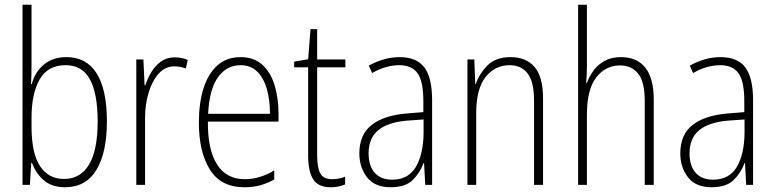

<svg xmlns="http://www.w3.org/2000/svg" viewBox="-20 -780 3270 810"><path d="M113 -506Q113 -463 111 -425H114Q127 -476 165 -507.5Q203 -539 260 -539Q345 -539 388 -470Q431 -401 431 -268Q431 -136 386.5 -63Q342 10 254 10Q200 10 166 -18.5Q132 -47 115 -93H112L106 0H75V-760H113ZM257 -505Q181 -505 147 -444.5Q113 -384 113 -283V-247Q113 -133 149 -79Q185 -25 250 -25Q319 -25 355.5 -85.5Q392 -146 392 -268Q392 -385 359.5 -445Q327 -505 257 -505Z M717 -538Q731 -538 745 -535.5Q759 -533 772 -527L764 -491Q754 -495 742 -497.5Q730 -500 716 -500Q676 -500 648.5 -468.5Q621 -437 606.5 -387.5Q592 -338 592 -283V0H555V-529H585L590 -420H593Q602 -448 618 -475Q634 -502 658.5 -520Q683 -538 717 -538Z M995 -539Q1052 -539 1087.5 -506Q1123 -473 1139 -418.5Q1155 -364 1155 -300V-267H857Q856 -149 895.5 -86.5Q935 -24 1013 -24Q1075 -24 1137 -61V-23Q1109 -7 1078.5 1.5Q1048 10 1011 10Q912 10 865.5 -64.5Q819 -139 819 -263Q819 -345 838.5 -407Q858 -469 897 -504Q936 -539 995 -539ZM995 -505Q936 -505 899.5 -454Q863 -403 858 -300H1119Q1119 -357 1106 -403.5Q1093 -450 1065.5 -477.5Q1038 -505 995 -505Z M1381 -24Q1397 -24 1411.5 -27Q1426 -30 1436 -35V-2Q1424 3 1409 6.5Q1394 10 1375 10Q1322 10 1301 -24Q1280 -58 1280 -124V-496H1221V-520L1280 -530L1290 -657H1318V-529H1437V-496H1318V-124Q1318 -74 1331 -49Q1344 -24 1381 -24Z M1666 -539Q1737 -539 1770 -496Q1803 -453 1803 -357V0H1774L1769 -92H1767Q1752 -51 1721 -20.5Q1690 10 1628 10Q1561 10 1528.5 -32Q1496 -74 1496 -133Q1496 -212 1547.5 -252.5Q1599 -293 1693 -301L1766 -307V-353Q1766 -437 1741.5 -471Q1717 -505 1664 -505Q1638 -505 1610 -497.5Q1582 -490 1550 -472L1536 -503Q1566 -520 1599 -529.5Q1632 -539 1666 -539ZM1696 -271Q1616 -264 1575.5 -230.5Q1535 -197 1535 -133Q1535 -80 1561 -51Q1587 -22 1634 -22Q1703 -22 1734.5 -76Q1766 -130 1767 -218V-276Z M2134 -539Q2200 -539 2235.5 -497Q2271 -455 2271 -365V0H2233V-356Q2233 -435 2206 -470Q2179 -505 2130 -505Q2068 -505 2028.5 -455Q1989 -405 1989 -302V0H1952V-529H1981L1985 -425H1987Q2002 -469 2036.5 -504Q2071 -539 2134 -539Z M2456 -503Q2456 -462 2453 -430H2456Q2466 -458 2484 -482.5Q2502 -507 2530.5 -523Q2559 -539 2600 -539Q2667 -539 2702.5 -494.5Q2738 -450 2738 -360V0H2700V-354Q2700 -435 2672 -469.5Q2644 -504 2596 -504Q2535 -504 2495.5 -453.5Q2456 -403 2456 -295V0H2419V-760H2456Z M3020 -539Q3091 -539 3124 -496Q3157 -453 3157 -357V0H3128L3123 -92H3121Q3106 -51 3075 -20.5Q3044 10 2982 10Q2915 10 2882.5 -32Q2850 -74 2850 -133Q2850 -212 2901.5 -252.5Q2953 -293 3047 -301L3120 -307V-353Q3120 -437 3095.5 -471Q3071 -505 3018 -505Q2992 -505 2964 -497.5Q2936 -490 2904 -472L2890 -503Q2920 -520 2953 -529.5Q2986 -539 3020 -539ZM3050 -271Q2970 -264 2929.5 -230.5Q2889 -197 2889 -133Q2889 -80 2915 -51Q2941 -22 2988 -22Q3057 -22 3088.5 -76Q3120 -130 3121 -218V-276Z"/></svg>

Font: Noto Sans Khmer Condensed ExtraLight
Style: Regular
Weight: 200
Width: 3
Designer: Danh Hong and the Monotype Design Team
Foundry: Monotype Imaging Inc.
Version: Version 2.004; ttfautohint (v1.8.4.7-5d5b)